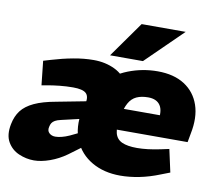

<svg xmlns="http://www.w3.org/2000/svg" viewBox="-94 -843 1072 949"><g transform="rotate(10 442.0 -369.0)"><path d="M134 9Q95 9 58 -7Q21 -23 1 -58Q-19 -93 -8 -148Q0 -189 21.5 -217Q43 -245 84.5 -264.5Q126 -284 194 -296L350 -326L330 -234L231 -211Q213 -207 202.5 -201Q192 -195 187 -187Q182 -179 180 -168Q175 -148 187 -136.5Q199 -125 218 -125Q232 -125 250 -129.5Q268 -134 288 -143L338 -167L369 -104L296 -50Q257 -22 213.5 -6.5Q170 9 134 9ZM323 -239 337 -313Q345 -349 328 -364.5Q311 -380 263 -380Q230 -380 196 -376.5Q162 -373 129 -367L107 -363L94 -484L131 -495Q184 -511 237.5 -521Q291 -531 340 -531Q399 -531 446.5 -508Q494 -485 516.5 -438.5Q539 -392 526 -321L512 -250ZM567 9Q485 9 424.5 -26Q364 -61 336.5 -124.5Q309 -188 326 -275Q343 -364 393.5 -420Q444 -476 514.5 -503.5Q585 -531 661 -531Q743 -531 796.5 -496.5Q850 -462 871 -400.5Q892 -339 875 -256L867 -212H462L482 -319H749L705 -287Q716 -341 698 -368.5Q680 -396 637 -396Q603 -396 579 -385Q555 -374 540.5 -348Q526 -322 517 -277Q507 -225 514.5 -195Q522 -165 549.5 -152.5Q577 -140 625 -140Q650 -140 679.5 -143.5Q709 -147 742 -154L784 -163L809 -49L765 -32Q713 -11 663 -1Q613 9 567 9ZM415 -568 542 -747H763L580 -568Z"/></g></svg>

Font: REM ExtraBold
Style: Italic
Weight: 800
Italic angle: -11°
Designer: Octavio Pardo
Foundry: Ashler Design
Version: Version 1.005;gftools[0.9.28]